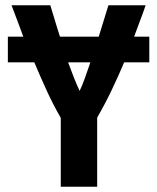

<svg xmlns="http://www.w3.org/2000/svg" viewBox="-20 -713 600 733"><path d="M212 0V-263Q182 -315 157 -370Q132 -425 111 -475H10V-573H69Q58 -604 46.5 -633.5Q35 -663 24 -693H172Q181 -665 190 -634Q199 -603 209 -573H357Q367 -605 376.5 -636.5Q386 -668 394 -693H536Q526 -663 514.5 -633.5Q503 -604 492 -573H550V-475H454Q433 -425 407 -370.5Q381 -316 351 -264V0ZM284 -366Q293 -384 304 -414.5Q315 -445 325 -475H240Q250 -448 261.5 -418.5Q273 -389 284 -366Z"/></svg>

Font: Ubuntu Sans Mono
Style: Regular
Weight: 400
Monospace: yes
Designer: Dalton Maag Ltd
Foundry: Dalton Maag Ltd
Version: Version 1.006